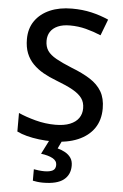

<svg xmlns="http://www.w3.org/2000/svg" viewBox="-63 -768 675 1052"><g transform="rotate(5 275.0 -242.0)"><path d="M505 -193Q505 -129 474 -84Q443 -39 385 -14.5Q327 10 247 10Q208 10 172 5.5Q136 1 105 -7Q74 -15 50 -27V-129Q90 -111 144 -96.5Q198 -82 254 -82Q302 -82 334 -95Q366 -108 382 -131Q398 -154 398 -185Q398 -218 381.5 -240.5Q365 -263 330.5 -282.5Q296 -302 238 -324Q198 -339 165.5 -357.5Q133 -376 108.5 -401Q84 -426 71 -459Q58 -492 58 -536Q58 -595 87.5 -637Q117 -679 169 -701.5Q221 -724 290 -724Q348 -724 397.5 -712.5Q447 -701 492 -681L458 -592Q417 -609 375 -620Q333 -631 287 -631Q247 -631 220 -619Q193 -607 179.5 -586Q166 -565 166 -537Q166 -504 181 -482Q196 -460 229 -441.5Q262 -423 316 -401Q376 -378 418.5 -351Q461 -324 483 -286.5Q505 -249 505 -193ZM363 134Q363 184 327 212Q291 240 214 240Q197 240 182 238Q167 236 158 234V171Q168 173 184.5 175Q201 177 216 177Q245 177 261.5 168.5Q278 160 278 137Q278 114 254 101Q230 88 190 83L232 0H300L278 46Q301 52 320.5 63Q340 74 351.5 91Q363 108 363 134Z"/></g></svg>

Font: Noto Sans Armenian Medium
Style: Regular
Weight: 500
Designer: Monotype Design Team
Foundry: Monotype Imaging Inc.
Version: Version 2.007